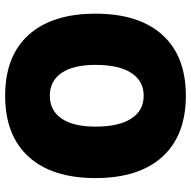

<svg xmlns="http://www.w3.org/2000/svg" viewBox="-18 -732 760 765"><g transform="rotate(90 362.5 -350.0)"><path d="M362 10Q204 10 119.5 -83.5Q35 -177 35 -350Q35 -523 119.5 -616.5Q204 -710 362 -710Q520 -710 605 -616.5Q690 -523 690 -350Q690 -177 605 -83.5Q520 10 362 10ZM362 -168Q421 -168 453 -215Q485 -262 485 -350Q485 -443 453 -492.5Q421 -542 362 -542Q303 -542 271 -492.5Q239 -443 239 -350Q239 -262 271 -215Q303 -168 362 -168Z"/></g></svg>

Font: Lexend Black
Style: Regular
Weight: 900
Designer: Bonnie Shaver-Troup, Thomas Jockin
Foundry: Lexend
Version: Version 1.007; ttfautohint (v1.8.3)